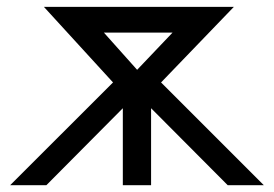

<svg xmlns="http://www.w3.org/2000/svg" viewBox="-20 -544 805 564"><path d="M108.9 -523.9H667L453.1 -301.8L754.9 0H648.9L423.8 -226.1V0H340.8V-226.1L116.2 0H9.8L312 -301.8ZM285.2 -448.2 382.8 -338.9 486.8 -448.2Z"/></svg>

Font: Miedinger*
Style: Book
Weight: 400
Version: Version 001.000